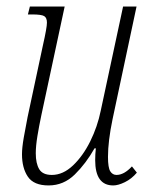

<svg xmlns="http://www.w3.org/2000/svg" viewBox="-20 -556 463 585"><path d="M325 9Q270 9 270 -68Q270 -86 272 -104H268Q242 -58 208 -24.5Q174 9 128 9Q83 9 65 -17.5Q47 -44 47 -86Q47 -106 52.5 -137.5Q58 -169 64 -199L111 -419Q123 -472 123 -487Q123 -502 114.5 -507Q106 -512 78 -512H65L71 -536H177L106 -205Q99 -172 94 -141.5Q89 -111 89 -89Q89 -58 99.5 -40.5Q110 -23 138 -23Q172 -23 202.5 -52Q233 -81 255 -125.5Q277 -170 287 -219L355 -536H396L323 -193Q309 -126 309 -78Q309 -45 316 -34Q323 -23 335 -23Q358 -23 382 -49L397 -30Q381 -11 360.5 -1Q340 9 325 9Z"/></svg>

Font: Noto Serif ExtraCondensed ExtraLight
Style: Italic
Weight: 200
Width: 2
Italic angle: -12°
Designer: Monotype Design Team
Foundry: Monotype Imaging Inc.
Version: Version 2.014; ttfautohint (v1.8.4.7-5d5b)